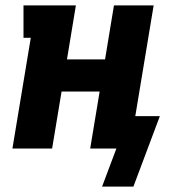

<svg xmlns="http://www.w3.org/2000/svg" viewBox="-20 -550 640 711"><path d="M358 141 411 0H314L349 -211H208L173 0H26L94 -410H67V-530H261L228 -330H369L402 -530H549L481 -120H572L474 141Z"/></svg>

Font: Iosevka Curly Slab HvEx
Style: Italic
Weight: 900
Width: 7
Italic angle: -9°
Monospace: yes
Designer: Belleve Invis
Foundry: Belleve Invis
Version: Version 11.1.0; ttfautohint (v1.8.3)